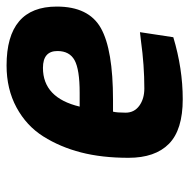

<svg xmlns="http://www.w3.org/2000/svg" viewBox="-16 -534 563 570"><g transform="rotate(-90 265.0 -249.5)"><path d="M287 -102Q356 -102 428 -112L454 -115L439 -16Q346 12 255 12Q164 12 122.5 -29Q81 -70 81 -149Q81 -228 97 -290Q113 -352 144.5 -402Q176 -452 230.5 -481.5Q285 -511 355 -511Q530 -511 530 -362Q530 -267 466 -231Q402 -195 253 -195H218Q215 -183 215 -157.5Q215 -132 235.5 -117Q256 -102 287 -102ZM274 -294Q343 -294 370.5 -309Q398 -324 398 -360Q398 -403 348 -403Q259 -403 233 -294Z"/></g></svg>

Font: Titillium Web
Style: Bold Italic
Weight: 700
Italic angle: -13°
Version: Version 1.001;PS 57.000;hotconv 1.0.70;makeotf.lib2.5.55311